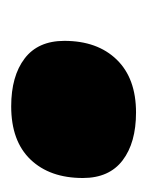

<svg xmlns="http://www.w3.org/2000/svg" viewBox="20 -524 263 343"><g transform="rotate(90 151.5 -352.5)"><path d="M170 -241Q116 -241 84.5 -265Q53 -289 53 -336Q53 -395 86.5 -429.5Q120 -464 181 -464Q235 -464 266.5 -440Q298 -416 298 -369Q298 -310 265 -275.5Q232 -241 170 -241Z"/></g></svg>

Font: Prodigy Sans Black
Style: Italic
Weight: 900
Italic angle: -13°
Designer: Wei Huang
Foundry: Wei Huang
Version: Version 1.003; ttfautohint (v1.8.3)